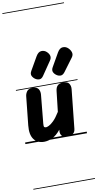

<svg xmlns="http://www.w3.org/2000/svg" viewBox="-179 -1393 974 1920"><g transform="rotate(-10 308.0 -433.0)"><path d="M184.5 10Q116.5 10 81.2 -37.8Q46 -85.5 55.5 -179L86 -469.5Q88.5 -495 105 -518Q121.5 -541 162.5 -541Q207 -541 222.2 -517Q237.5 -493 234.5 -460.5L206.5 -169.5Q204 -142.5 209.8 -136Q215.5 -129.5 228 -129.5Q237 -129.5 257.2 -138.8Q277.5 -148 306.5 -176.2Q335.5 -204.5 370.5 -261L394.5 -471Q396.5 -487.5 403 -503.5Q409.5 -519.5 426.2 -530.2Q443 -541 475.5 -541Q517.5 -541 533.2 -517Q549 -493 545.5 -460.5L504 -65Q500.5 -31 478 -15.5Q455.5 0 419.5 0Q382.5 0 366 -20.5Q349.5 -41 353 -74L354 -83Q311 -29.5 267.8 -9.8Q224.5 10 184.5 10ZM184.5 10Q116.5 10 81.2 -37.8Q46 -85.5 55.5 -179L86 -469.5Q88.5 -495 105 -518Q121.5 -541 162.5 -541Q207 -541 222.2 -517Q237.5 -493 234.5 -460.5L206.5 -169.5Q204 -142.5 209.8 -136Q215.5 -129.5 228 -129.5Q237 -129.5 257.2 -138.8Q277.5 -148 306.5 -176.2Q335.5 -204.5 370.5 -261L394.5 -471Q396.5 -487.5 403 -503.5Q409.5 -519.5 426.2 -530.2Q443 -541 475.5 -541Q517.5 -541 533.2 -517Q549 -493 545.5 -460.5L504 -65Q500.5 -31 478 -15.5Q455.5 0 419.5 0Q382.5 0 366 -20.5Q349.5 -41 353 -74L354 -83Q311 -29.5 267.8 -9.8Q224.5 10 184.5 10ZM424 -625Q401.5 -639 391.5 -660.2Q381.5 -681.5 397 -709L475.5 -846.5Q499 -887 530.2 -888.5Q561.5 -890 584 -868.5Q606 -847.5 613.2 -822.2Q620.5 -797 602.5 -772.5L504.5 -640.5Q486 -616 465.2 -614Q444.5 -612 424 -625ZM206.5 -625Q185 -639 174.5 -660.2Q164 -681.5 179.5 -709L258.5 -846.5Q282 -886.5 313 -888.2Q344 -890 367 -868.5Q389 -847.5 393.5 -825Q398 -802.5 380.5 -777.5L287 -640.5Q269.5 -615 248.5 -613.5Q227.5 -612 206.5 -625ZM-5 455H620.5V463H-5ZM-5 -16H620.5V0H-5ZM-5 -549H620.5V-541H-5ZM-5 -1329H620.5V-1321H-5Z"/></g></svg>

Font: Edu SA Dotted Guide
Style: Regular
Weight: 400
Designer: Tina and Corey Anderson, Eben Sorkin, Mirko Velimirovic
Foundry: Google for Education
Version: Version 2.000